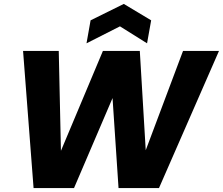

<svg xmlns="http://www.w3.org/2000/svg" viewBox="-20 -963 1141 983"><path d="M151.9 0 98.1 -702.1H280.8L292 -190.9L506.8 -702.1H695.8L726.1 -193.8L917 -702.1H1101.1L793.9 0H586.9L556.2 -460.9L358.9 0ZM753.9 -858.9 732.9 -741.2 594.2 -828.1 422.9 -741.2 443.8 -858.9 613.8 -942.9Z"/></svg>

Font: Poppins
Style: Bold Italic
Weight: 700
Italic angle: -10°
Designer: Ninad Kale (Devanagari), Jonny Pinhorn (Latin)
Foundry: Indian Type Foundry
Version: Version 3.200;PS 1.000;hotconv 16.6.54;makeotf.lib2.5.65590